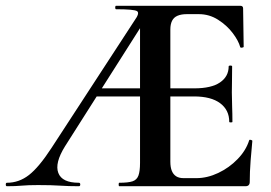

<svg xmlns="http://www.w3.org/2000/svg" viewBox="-31 -645 939 665"><path d="M-7 0Q-11 0 -11 -6Q-11 -12 -7 -12Q35 -12 69.5 -39Q104 -66 147 -132L435 -574Q454 -600 443.5 -606.5Q433 -613 371 -613Q368 -613 368 -619Q368 -625 371 -625H801Q811 -625 811 -616L813 -483Q813 -481 807.5 -480Q802 -479 801 -482Q795 -504 775 -530.5Q755 -557 724.5 -576.5Q694 -596 658 -596H616Q597 -596 584 -590.5Q571 -585 565 -573Q559 -561 559 -543V-85Q559 -66 564 -53.5Q569 -41 579 -34.5Q589 -28 605 -28H649Q687 -28 725 -46Q763 -64 792 -94Q821 -124 832 -159Q833 -162 838 -160.5Q843 -159 843 -157Q840 -128 837 -88.5Q834 -49 834 -15Q834 0 819 0H382Q380 0 380 -6Q380 -12 382 -12Q413 -12 428 -17Q443 -22 448.5 -37Q454 -52 454 -81V-589L490 -604L194 -138Q158 -80 171 -46Q184 -12 242 -12Q247 -12 247 -6Q247 0 242 0Q206 0 177 -2Q148 -4 101 -4Q66 -4 44.5 -2Q23 0 -7 0ZM290 -311 305 -339H535L542 -311ZM763 -223Q763 -264 731.5 -287.5Q700 -311 641 -311H482V-339H642Q701 -339 731 -359.5Q761 -380 761 -415Q761 -418 767 -418Q773 -418 773 -415Q773 -382 772.5 -363.5Q772 -345 772 -325Q772 -300 773 -276Q774 -252 774 -223Q774 -221 768.5 -221Q763 -221 763 -223Z"/></svg>

Font: Cormorant Light
Style: Regular
Weight: 300
Designer: Christian Thalmann (Catharsis Fonts)
Foundry: Catharsis Fonts
Version: Version 4.000